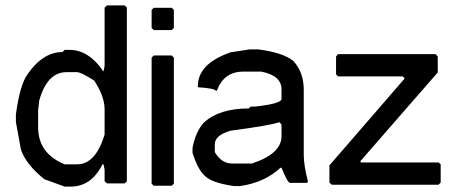

<svg xmlns="http://www.w3.org/2000/svg" viewBox="-20 -686 1692 708"><path d="M374.5 -666H439.9L447.8 -658.2V-17.6L439.9 -9.8H374.5L365.7 -17.6V-60.5L361.8 -80.1H357.9Q316.9 2 240.7 2H218.3L143.1 -25.4Q74.7 -81.1 57.1 -134.8L38.6 -236.3V-263.7Q53.2 -373 81.5 -412.1Q138.2 -494.1 210.4 -494.1L218.3 -502H236.8Q305.2 -502 357.9 -427.7V-423.8H361.8L365.7 -443.4V-658.2ZM120.6 -279.3V-216.8Q120.6 -120.1 218.3 -80.1H264.2Q332.5 -80.1 365.7 -189.5V-283.2Q365.7 -330.1 327.6 -388.7Q278.8 -419.9 264.2 -419.9H225.1Q153.8 -419.9 124.5 -314.5Z M546.9 -657.2H613.3L621.1 -649.4V-583L613.3 -575.2H546.9L539.1 -583V-649.4ZM546.9 -481.4H613.3L621.1 -473.6V-8.8L613.3 -1H546.9L539.1 -8.8V-473.6Z M900.9 -503.9H932.1Q1023.9 -492.2 1062 -460.9Q1101.1 -418 1100.1 -351.6V-114.3Q1100.1 -77.1 1115.7 -15.6L1111.8 -11.7H1049.3Q1040.5 -11.7 1018.1 -67.4H1014.2Q955.6 -12.7 865.7 0H842.3Q758.3 -11.7 732.9 -40Q709.5 -61.5 689.9 -122.1V-140.6Q701.7 -202.1 732.9 -235.4Q790.5 -286.1 897 -286.1L904.8 -293H920.4Q1018.1 -303.7 1018.1 -321.3V-356.4Q1018.1 -407.2 943.8 -421.9H877.4Q805.2 -421.9 779.8 -351.6H775.9Q770 -360.4 709.5 -364.3V-368.2Q709.5 -451.2 830.6 -493.2ZM772 -153.3V-125Q797.4 -82 838.4 -83H908.7Q1018.1 -119.1 1018.1 -183.6V-226.6L1010.3 -235.4Q977.1 -223.6 830.6 -204.1Q772 -187.5 772 -153.3Z M1226.1 -486.3H1586.4L1594.2 -477.5V-418.9L1308.1 -90.8L1312 -86.9H1597.2L1605 -80.1V-12.7L1597.2 -4.9H1203.6L1194.8 -12.7V-76.2L1472.2 -396.5L1465.3 -404.3H1226.1L1219.2 -412.1V-477.5Z"/></svg>

Font: Urdu Khush Khati
Style: Regular
Weight: 400
Version: Version 001.500